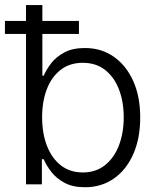

<svg xmlns="http://www.w3.org/2000/svg" viewBox="-22 -748 644 779"><path d="M322.8 11.7Q273.4 11.7 240.2 -6.1Q207 -23.9 186.5 -50.3Q166 -76.7 155.3 -102.1H147.9V0H83.5V-727.5H149.9V-440.9H155.3Q166 -465.8 186 -491.7Q206.1 -517.6 239.3 -535.4Q272.5 -553.2 322.8 -553.2Q389.2 -553.2 439.7 -517.8Q490.2 -482.4 518.6 -419.2Q546.9 -356 546.9 -271.5Q546.9 -186.5 518.8 -122.8Q490.7 -59.1 440.2 -23.7Q389.6 11.7 322.8 11.7ZM314 -48.3Q367.2 -48.3 404.3 -78.1Q441.4 -107.9 460.7 -158.4Q480 -209 480 -272Q480 -334.5 460.9 -384.5Q441.9 -434.6 404.8 -463.9Q367.7 -493.2 314 -493.2Q261.2 -493.2 224.4 -464.8Q187.5 -436.5 168.2 -386.7Q148.9 -336.9 148.9 -272Q148.9 -207 168.5 -156.5Q188 -106 224.9 -77.1Q261.7 -48.3 314 -48.3ZM-2 -610.4V-663.1H298.3V-610.4Z"/></svg>

Font: Inter Light
Style: Regular
Weight: 300
Designer: Rasmus Andersson
Foundry: rsms
Version: Version 4.000;git-a52131595